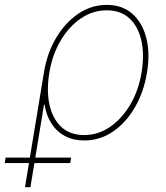

<svg xmlns="http://www.w3.org/2000/svg" viewBox="-90 -569 686 793"><path d="M13.2 204.1 91.3 -269Q104.5 -349.6 141.8 -412.6Q179.2 -475.6 233.2 -512.2Q287.1 -548.8 351.1 -548.8Q415 -548.8 456.5 -512.2Q498 -475.6 514.2 -412.4Q530.3 -349.1 517.1 -269Q503.9 -188.5 466.8 -125Q429.7 -61.5 376 -25.1Q322.3 11.2 257.8 11.2Q212.9 11.2 178.5 -7.1Q144 -25.4 122.6 -58.8Q101.1 -92.3 94.2 -136.7H91.8L35.6 204.1ZM257.8 -11.2Q315.4 -11.2 364.5 -44.9Q413.6 -78.6 448 -137Q482.4 -195.3 494.6 -269Q506.8 -343.3 493.9 -401.4Q481 -459.5 444.8 -492.9Q408.7 -526.4 351.1 -526.4Q293 -526.4 243.7 -492.7Q194.3 -459 160.2 -400.9Q126 -342.8 113.8 -269Q101.6 -195.3 114.3 -137Q127 -78.6 163.1 -44.9Q199.2 -11.2 257.8 -11.2ZM-70.3 104.5 -66.9 82H203.6L200.2 104.5Z"/></svg>

Font: Inter 17pt Thin
Style: Italic
Weight: 250
Italic angle: -9.3988°
Version: Version 4.001;git-66647c0bb